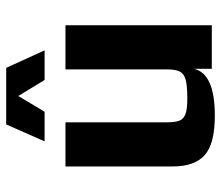

<svg xmlns="http://www.w3.org/2000/svg" viewBox="-68 -652 730 635"><g transform="rotate(-90 297.5 -335.0)"><path d="M203 -680H390L448 -553H350L297 -640L245 -553H147ZM64 -129V-484H210V-149Q210 -121 215.5 -107Q221 -93 237.5 -87Q254 -81 288 -81Q331 -81 351 -86.5Q371 -92 378 -106Q385 -120 385 -149V-484H531V0H387V-59Q371 10 232 10Q139 10 101.5 -23.5Q64 -57 64 -129Z"/></g></svg>

Font: Play
Style: Bold
Weight: 700
Designer: Jonas Hecksher (Cyrillic expansion: Cyreal)
Foundry: Jonas Hecksher, Playtype, e-types AS
Version: Version 2.101; ttfautohint (v1.5.65-e2d9)